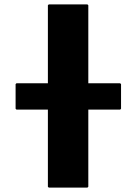

<svg xmlns="http://www.w3.org/2000/svg" viewBox="-20 -847 621 874"><path d="M527 -348 531 -352V-464L527 -468H382V-823L378 -827H202L198 -823V-468H55L51 -464V-352L55 -348H198V3L202 7H378L382 3V-348Z"/></svg>

Font: Hussar Woodtype
Style: Bd
Weight: 900
Foundry: Cannot Into Space Fonts
Version: Version 1.07